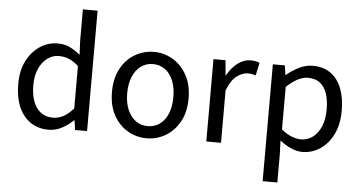

<svg xmlns="http://www.w3.org/2000/svg" viewBox="-58 -819 2122 1131"><g transform="rotate(5 1003.0 -254.0)"><path d="M247 12Q156 12 101.5 -55Q47 -122 47 -243Q47 -322 76.5 -379Q106 -436 154 -467.5Q202 -499 257 -499Q300 -499 330.5 -484Q361 -469 392 -443L388 -526V-712H475V0H404L396 -57H394Q366 -29 328 -8.5Q290 12 247 12ZM267 -61Q300 -61 329.5 -77Q359 -93 388 -126V-377Q358 -404 330 -415Q302 -426 272 -426Q235 -426 204 -403.5Q173 -381 154.5 -339.5Q136 -298 136 -244Q136 -157 170.5 -109Q205 -61 267 -61Z M828 12Q768 12 716 -18Q664 -48 632.5 -105Q601 -162 601 -243Q601 -324 632.5 -381.5Q664 -439 716 -469Q768 -499 828 -499Q887 -499 938.5 -469Q990 -439 1022 -381.5Q1054 -324 1054 -243Q1054 -162 1022 -105Q990 -48 938.5 -18Q887 12 828 12ZM828 -60Q869 -60 900 -83Q931 -106 947.5 -147Q964 -188 964 -243Q964 -298 947.5 -339.5Q931 -381 900 -404Q869 -427 828 -427Q787 -427 756 -404Q725 -381 708 -339.5Q691 -298 691 -243Q691 -188 708 -147Q725 -106 756 -83Q787 -60 828 -60Z M1180 0V-487H1251L1259 -398H1261Q1287 -445 1323 -472Q1359 -499 1400 -499Q1416 -499 1428.5 -496.5Q1441 -494 1452 -489L1436 -413Q1424 -417 1414 -419Q1404 -421 1389 -421Q1358 -421 1324.5 -396.5Q1291 -372 1267 -310V0Z M1531 204V-487H1602L1610 -431H1612Q1645 -459 1685 -479Q1725 -499 1766 -499Q1829 -499 1872 -468.5Q1915 -438 1937 -382Q1959 -326 1959 -251Q1959 -168 1929.5 -109Q1900 -50 1852 -19Q1804 12 1749 12Q1716 12 1682 -3Q1648 -18 1615 -44L1618 40V204ZM1733 -61Q1772 -61 1803 -83.5Q1834 -106 1852 -148.5Q1870 -191 1870 -250Q1870 -303 1857 -342.5Q1844 -382 1816.5 -404Q1789 -426 1744 -426Q1715 -426 1684 -410Q1653 -394 1618 -361V-110Q1650 -83 1680 -72Q1710 -61 1733 -61Z"/></g></svg>

Font: Assistant ExtraLight Medium
Style: Regular
Weight: 500
Version: Version 3.000